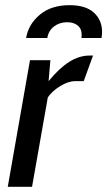

<svg xmlns="http://www.w3.org/2000/svg" viewBox="-20 -723 415 743"><path d="M96 -490H175L168 -409Q210 -460 248.5 -484Q287 -508 326 -508H340L304 -409H271Q244 -409 212.5 -389.5Q181 -370 165 -346L104 0H10ZM375 -599Q375 -592 373 -576H295Q296 -580 296 -589Q296 -612 280.5 -624.5Q265 -637 240 -637Q211 -637 189.5 -621Q168 -605 163 -576H81Q90 -629 134 -666Q178 -703 249 -703Q312 -703 343.5 -674Q375 -645 375 -599Z"/></svg>

Font: Cabin
Style: Italic
Weight: 400
Italic angle: -7°
Designer: Pablo Impallari
Foundry: Pablo Impallari. http://www.impallari.com Igino Marini. http://www.ikern.com
Version: Version 2.200